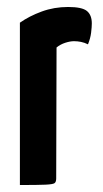

<svg xmlns="http://www.w3.org/2000/svg" viewBox="-20 -530 294 550"><path d="M37 0V-465Q64 -484 99.5 -497Q135 -510 175 -510Q215 -510 229 -498.5Q243 -487 243 -463Q243 -453 241 -436.5Q239 -420 232 -403Q222 -408 212 -410Q202 -412 192 -412Q181 -412 167 -407.5Q153 -403 142 -394L141 -19Q141 -9 136.5 -5.5Q132 -2 110.5 -1Q89 0 37 0Z"/></svg>

Font: Yanone Kaffeesatz SemiBold
Style: Regular
Weight: 600
Designer: Yanone (Cyrillic: Daniel Pouzeot, Huerta Tipografica, and Cyreal)
Foundry: Yanone
Version: Version 2.003